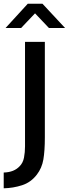

<svg xmlns="http://www.w3.org/2000/svg" viewBox="-36 -856 371 1036"><path d="M206 -630V-115Q206 -42 198 4.5Q190 51 163 86Q131 128 83 143.5Q35 159 -16 160V75Q13 74 34 65.5Q55 57 70 41Q88 23 93.5 -5.5Q99 -34 99 -66V-630ZM114 -836H193L315 -705H228L153 -784L78 -705H-6Z"/></svg>

Font: Mukta Malar Medium
Style: Regular
Weight: 500
Designer: Aadarsh Rajan, Girish Dalvi, Yashodeep Gholap
Foundry: Ek Type
Version: Version 2.538;PS 1.000;hotconv 16.6.51;makeotf.lib2.5.65220;